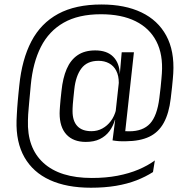

<svg xmlns="http://www.w3.org/2000/svg" viewBox="-20 -684 864 876"><path d="M371.5 -36.5Q314.5 -36.5 283.2 -70.2Q252 -104 252 -167Q252 -173.5 252.5 -181.5Q253 -189.5 253.8 -200.8Q254.5 -212 256.2 -228.8Q258 -245.5 260.5 -269Q266.5 -328 284.2 -369.2Q302 -410.5 334 -432.2Q366 -454 414.5 -454Q468 -454 496.5 -425.2Q525 -396.5 526.5 -346.5H541.5L522 -293.5Q522 -296.5 522 -299.8Q522 -303 522 -306Q522 -339 510.2 -361.5Q498.5 -384 477.5 -395.2Q456.5 -406.5 429.5 -406.5Q377.5 -406.5 351.5 -372Q325.5 -337.5 319 -276.5Q316.5 -252.5 314.8 -236Q313 -219.5 312.2 -208.2Q311.5 -197 311.2 -189.5Q311 -182 311 -177Q311 -132 332.8 -108.8Q354.5 -85.5 397 -85.5Q424.5 -85.5 447 -97.8Q469.5 -110 485.8 -131.8Q502 -153.5 509.5 -183L518 -137.5H504.5Q496 -108 479 -85.2Q462 -62.5 435.5 -49.5Q409 -36.5 371.5 -36.5ZM493.5 -43.5 507 -149 506 -160 525 -333 526.5 -344 535 -442.5 535.5 -445.5H591L547.5 -49.5ZM534.5 -87.5Q543 -86 550.2 -85.5Q557.5 -85 570 -85Q632 -85 664.5 -120.2Q697 -155.5 707 -236.5Q710.5 -263 712.8 -285.2Q715 -307.5 716.5 -324Q718 -340.5 718.5 -349Q724.5 -435 693.5 -495.2Q662.5 -555.5 598.5 -587.2Q534.5 -619 440.5 -619Q338 -619 270.5 -580.5Q203 -542 166.5 -470Q130 -398 120.5 -296.5Q118.5 -275 116.8 -256.2Q115 -237.5 113.5 -221.2Q112 -205 110.8 -190Q109.5 -175 108.5 -161.8Q107.5 -148.5 107.5 -136Q103 -9.5 178.2 59.2Q253.5 128 399 128Q463 128 516.2 117.8Q569.5 107.5 612 89.5Q654.5 71.5 686.5 48L678 101Q644.5 122.5 602.8 138.8Q561 155 509.2 163.8Q457.5 172.5 395 172.5Q284 172.5 207.2 137.2Q130.5 102 91.5 33.5Q52.5 -35 55.5 -134.5Q56 -148 56.8 -162Q57.5 -176 58.5 -191Q59.5 -206 61 -222.5Q62.5 -239 64.2 -256.8Q66 -274.5 68 -294Q80 -413 123.2 -495.5Q166.5 -578 245.5 -620.8Q324.5 -663.5 443 -663.5Q550 -663.5 625.2 -627.5Q700.5 -591.5 738.5 -521.5Q776.5 -451.5 770.5 -349.5Q770 -339.5 768.5 -323.5Q767 -307.5 764.8 -285.5Q762.5 -263.5 759 -235Q751 -167 727.2 -123.8Q703.5 -80.5 661.2 -60.2Q619 -40 554 -39.5Q536 -39 522 -40Q508 -41 493.5 -43.5Z"/></svg>

Font: Anek Bangla Medium Light
Style: Regular
Weight: 300
Version: Version 1.003